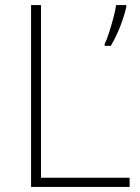

<svg xmlns="http://www.w3.org/2000/svg" viewBox="-20 -734 550 754"><path d="M102 0V-714H141V-36H489V0ZM476 -707Q468 -671 452 -630Q436 -589 415 -554H391V-561Q399 -577 408 -605Q417 -633 425 -663Q433 -693 436 -714H476Z"/></svg>

Font: Noto Sans Lao Looped ExtraLight
Style: Regular
Weight: 200
Designer: Mark Frömberg, Ben Mitchell
Foundry: The Fontpad Ltd
Version: Version 1.002; ttfautohint (v1.8.4.7-5d5b)